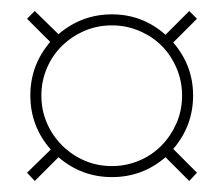

<svg xmlns="http://www.w3.org/2000/svg" viewBox="-20 -529 406 348"><path d="M337 -216 323 -201 280 -244Q238 -208 183 -208Q128 -208 86 -244L43 -201L29 -216L72 -258Q35 -300 35 -356Q35 -411 71 -453L29 -495L43 -509L86 -467Q128 -503 183 -503Q238 -503 280 -466L323 -509L337 -495L294 -452Q330 -410 330 -356Q330 -301 294 -259ZM55 -356Q55 -329 65 -306Q75 -283 92.5 -265.5Q110 -248 133 -238Q156 -228 183 -228Q209 -228 232.5 -238Q256 -248 273 -265.5Q290 -283 300 -306Q310 -329 310 -356Q310 -382 300 -405.5Q290 -429 273 -446Q256 -463 232.5 -473Q209 -483 183 -483Q156 -483 133 -473Q110 -463 92.5 -446Q75 -429 65 -405.5Q55 -382 55 -356Z"/></svg>

Font: Moniqa Cond Heading
Style: Regular
Weight: 400
Width: 3
Designer: Rajesh Rajput
Foundry: Rajesh Rajput
Version: Version 1.000